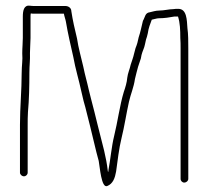

<svg xmlns="http://www.w3.org/2000/svg" viewBox="-20 -620 729 673"><path d="M209 -599H101C96 -599 90 -599 85 -600C64 -603 60 -583 60 -562V-487C60 -469 58 -453 58 -433C60 -409 56 -391 56 -365C56 -304 50 -242 50 -183V-15C50 -8 57 -2 64 -2C71 -2 77 -8 77 -15V-183C77 -196 77 -211 78 -227C82 -270 83 -319 83 -365C83 -392 86 -409 85 -434C85 -453 87 -470 87 -487V-562C87 -566 87 -570 88 -573C92 -572 96 -572 101 -572H204C205 -564 210 -551 211 -544C218 -502 228 -460 237 -420C244 -380 257 -338 265 -300L273 -266C282 -236 288 -206 296 -177L318 -86C321 -74 324 -64 326 -56C330 -36 335 41 356 32C376 24 383 4 387 -19C392 -55 397 -100 406 -136C416 -176 423 -223 432 -263C438 -290 449 -314 453 -343C456 -358 461 -373 464 -386L470 -404C473 -411 475 -419 476 -427C479 -440 486 -452 488 -464L492 -482C494 -487 496 -494 498 -503C501 -524 506 -534 512 -551C519 -552 529 -556 537 -556C556 -556 575 -559 591 -562H604C611 -540 612 -515 612 -487C613 -475 613 -463 613 -450V7C613 14 619 20 626 20C633 20 640 14 640 7V-450C640 -473 640 -501 637 -521C635 -550 635 -589 605 -589C598 -589 593 -589 588 -588C573 -588 555 -583 538 -583C526 -583 514 -579 505 -577C488 -575 489 -560 481 -547C477 -531 472 -506 466 -489C463 -474 461 -466 455 -451L450 -432C447 -418 442 -406 438 -393C435 -378 428 -364 426 -347C425 -332 419 -312 414 -298C400 -252 392 -191 380 -143C371 -107 367 -59 360 -23C360 -21 360 -19 359 -17L358 -20C355 -46 351 -66 345 -92L322 -183C314 -214 308 -242 299 -274L291 -306C285 -334 278 -356 272 -386C264 -421 255 -451 250 -485C242 -518 235 -548 230 -581C230 -592 220 -599 209 -599Z"/></svg>

Font: Electronic
Style: Lt
Weight: 300
Version: Version 1.011